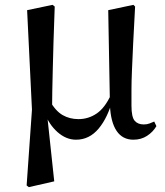

<svg xmlns="http://www.w3.org/2000/svg" viewBox="-20 -561 681 793"><path d="M90 205 112 -108 92 -519 197 -541 206 -534Q203 -451 201 -388Q199 -325 198 -276Q197 -227 196 -186.5Q195 -146 195 -106L175 -84L204 188L99 212ZM531 16Q486 16 461.5 -20.5Q437 -57 434 -127V-131L427 -519L531 -541L538 -534Q533 -446 530 -381.5Q527 -317 525 -270Q523 -223 523 -188.5Q523 -154 523 -125Q523 -78 536 -62.5Q549 -47 574 -47Q587 -47 597.5 -51Q608 -55 617 -59L626 -40Q612 -16 587.5 0Q563 16 531 16ZM294 16Q253 16 217.5 -15.5Q182 -47 164 -96H162L186 -144Q210 -102 239 -85.5Q268 -69 304 -69Q345 -69 379 -92Q413 -115 438 -169L450 -156H447Q426 -76 387.5 -30Q349 16 294 16Z"/></svg>

Font: Noto Serif JP ExtraLight SemiBold
Style: Regular
Weight: 600
Version: Version 2.003-H1;hotconv 1.1.1;makeotfexe 2.6.0